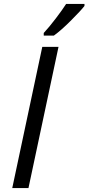

<svg xmlns="http://www.w3.org/2000/svg" viewBox="-20 -951 447 971"><path d="M42 0 193.8 -713.9H275.9L124 0ZM201.2 -784.2Q228.5 -813.5 262.5 -858.2Q296.4 -902.8 314.5 -931.2H407.2V-920.9Q388.7 -897 338.9 -847.2Q289.1 -797.4 252.4 -771H201.2Z"/></svg>

Font: CAA NEO Sans
Style: Italic
Weight: 400
Italic angle: -12°
Version: Version 1.10